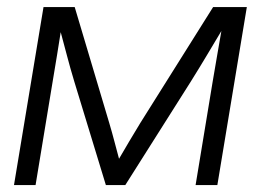

<svg xmlns="http://www.w3.org/2000/svg" viewBox="-20 -536 755 556"><path d="M20.5 0 106 -515.6H196.3L296.4 -179.7Q304.7 -151.9 311.3 -126.5Q317.9 -101.1 324.7 -76.2Q339.4 -101.1 354.2 -126.5Q369.1 -151.9 386.2 -179.7L597.2 -515.6H694.8L609.4 0H546.4L595.7 -298.8Q603.5 -345.7 609.4 -378.9Q615.2 -412.1 621.1 -446.3Q600.1 -411.1 579.1 -376Q558.1 -340.8 532.2 -299.3L342.8 0H286.6L195.3 -299.3Q183.1 -339.8 174.1 -374.3Q165 -408.7 155.8 -442.9Q150.4 -409.7 145.3 -377.2Q140.1 -344.7 132.3 -298.8L83 0Z"/></svg>

Font: Inter Display Light
Style: Italic
Weight: 300
Italic angle: -9.39999°
Designer: Rasmus Andersson
Foundry: rsms
Version: Version 4.000;git-a52131595